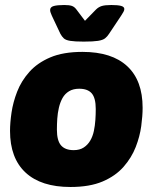

<svg xmlns="http://www.w3.org/2000/svg" viewBox="-20 -738 609 766"><path d="M261 8Q144 8 82 -49.5Q20 -107 20 -216Q20 -248 26 -289Q32 -330 48.5 -372.5Q65 -415 97 -451Q129 -487 180.5 -509Q232 -531 309 -531Q426 -531 487.5 -474Q549 -417 549 -308Q549 -276 543.5 -235Q538 -194 521.5 -151.5Q505 -109 473 -72.5Q441 -36 389.5 -14Q338 8 261 8ZM274 -139Q298 -139 314 -149.5Q330 -160 340 -177Q350 -194 354.5 -215.5Q359 -237 360.5 -259.5Q362 -282 362 -303Q362 -347 346 -365.5Q330 -384 296 -384Q272 -384 255.5 -374Q239 -364 229.5 -347Q220 -330 215 -308.5Q210 -287 208.5 -264.5Q207 -242 207 -221Q207 -177 223.5 -158Q240 -139 274 -139ZM424 -718Q450 -718 463 -714.5Q476 -711 476 -702Q476 -697 472.5 -690.5Q469 -684 463 -675L415 -603Q408 -592 399 -585Q390 -578 371 -575Q352 -572 314 -572Q278 -572 260 -575Q242 -578 234.5 -585Q227 -592 221 -603L187 -675Q184 -682 182 -687.5Q180 -693 180 -698Q180 -710 194.5 -714Q209 -718 236 -718Q256 -718 266.5 -714.5Q277 -711 285 -700L319 -655L363 -700Q373 -710 386 -714Q399 -718 424 -718Z"/></svg>

Font: Asap Black
Style: Italic
Weight: 900
Italic angle: -6°
Designer: Pablo Cosgaya
Foundry: Omnibus-Type
Version: Version 3.001